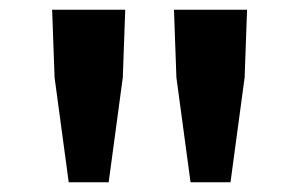

<svg xmlns="http://www.w3.org/2000/svg" viewBox="-20 -800 615 394"><path d="M121 -426H203L232 -641L237 -780H87L92 -641ZM371 -426H453L482 -641L487 -780H337L342 -641Z"/></svg>

Font: Noto Sans HK
Style: Bold
Weight: 700
Designer: Ryoko NISHIZUKA 西塚涼子 (kana, bopomofo & ideographs); Paul D. Hunt (Latin, Greek & Cyrillic); Sandoll Communications 산돌커뮤니
Foundry: Adobe
Version: Version 2.002;hotconv 1.0.116;makeotfexe 2.5.65601